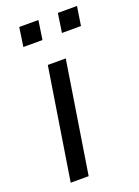

<svg xmlns="http://www.w3.org/2000/svg" viewBox="-135 -754 590 814"><g transform="rotate(-20 160.0 -347.5)"><path d="M38.6 0 118.1 -502.3H199.1L119.6 0ZM220.8 -609.2 233.6 -695H319.9L306.7 -609.2ZM46.7 -609.2 59.4 -695H145.8L133 -609.2Z"/></g></svg>

Font: Mulish ExtraLight
Style: Italic
Weight: 200
Italic angle: -9°
Designer: Vernon Adams
Foundry: Vernon Adams
Version: Version 3.603